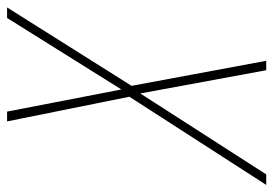

<svg xmlns="http://www.w3.org/2000/svg" viewBox="-190 -622 754 529"><g transform="rotate(-90 186.5 -357.0)"><path d="M-58 0H-29L194 -347L258 0H284L215 -371L431 -714H402L205 -399L144 -714H117L185 -377Z"/></g></svg>

Font: Noto Sans Condensed Thin
Style: Italic
Weight: 100
Width: 3
Italic angle: -12°
Designer: Monotype Design Team
Foundry: Monotype Imaging Inc.
Version: Version 2.013